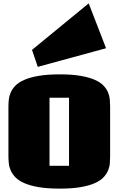

<svg xmlns="http://www.w3.org/2000/svg" viewBox="-20 -1095 766 1134"><path d="M272.5 -115.7H387.7V-517.6H272.5ZM333 19Q259.8 19 208.7 10.3Q157.7 1.5 124 -13.2Q90.3 -27.8 71.5 -47.4Q52.7 -66.9 43.5 -87.9Q34.2 -108.9 32 -130.6Q29.8 -152.3 29.8 -171.9V-464.8Q29.8 -484.4 32 -506.1Q34.2 -527.8 43.5 -549.1Q52.7 -570.3 71.5 -589.6Q90.3 -608.9 124 -623.5Q157.7 -638.2 208.7 -647Q259.8 -655.8 333 -655.8Q405.8 -655.8 456.3 -647Q506.8 -638.2 539.8 -623.5Q572.8 -608.9 591.1 -589.6Q609.4 -570.3 618.2 -549.1Q627 -527.8 628.7 -506.1Q630.4 -484.4 630.4 -464.8V-171.9Q630.4 -152.3 628.7 -130.6Q627 -108.9 618.2 -87.9Q609.4 -66.9 591.1 -47.4Q572.8 -27.8 539.8 -13.2Q506.8 1.5 456.3 10.3Q405.8 19 333 19ZM606.4 -810.1 203.1 -700.2 168.9 -800.3 503.9 -1075.2Z"/></svg>

Font: Coda Caption ExtraBold
Style: Regular
Weight: 800
Designer: vernon adams
Foundry: vernon adams
Version: Version 1.002